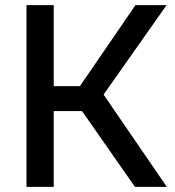

<svg xmlns="http://www.w3.org/2000/svg" viewBox="-20 -727 681 747"><path d="M83 0V-707H189V-392H291L507 -707H628L383 -359L629 0H505L299 -295H189V0Z"/></svg>

Font: Onest Medium
Style: Regular
Weight: 500
Designer: Dmitri Voloshin, Andrey Kudryavtsev
Foundry: Dmitri Voloshin, Andrey Kudryavtsev
Version: Version 1.000;gftools[0.9.33]